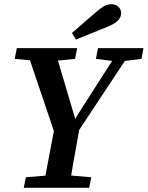

<svg xmlns="http://www.w3.org/2000/svg" viewBox="-20 -893 702 913"><path d="M50 -613 60 -664H347L337 -613L215 -601H180ZM93 0 103 -50 243 -62H277L414 -50L404 0ZM247 -238 103 -664H238L342 -313H330L349 -347L552 -664H614L332 -238ZM185 0 244 -311H363Q354 -259 344.5 -207.5Q335 -156 326 -104Q317 -52 309 0ZM436 -613 446 -664H662L653 -613L558 -601H533ZM322 -736Q351 -761 379.5 -786Q408 -811 436 -835Q461 -856 476 -864.5Q491 -873 511 -873Q531 -873 543.5 -860.5Q556 -848 556 -831Q556 -815 545 -800Q534 -785 499 -769Q460 -753 420.5 -737Q381 -721 341 -705Z"/></svg>

Font: Source Serif 4 18pt SemiBold
Style: Italic
Weight: 600
Italic angle: -12°
Designer: Frank Grießhammer
Foundry: Adobe Systems Incorporated
Version: Version 4.004;hotconv 1.0.116;makeotfexe 2.5.65601